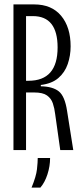

<svg xmlns="http://www.w3.org/2000/svg" viewBox="-20 -680 374 870"><path d="M41 0V-660H135Q214 -660 257 -608.5Q300 -557 300 -470Q300 -428 287 -390Q274 -352 244.5 -326.5Q215 -301 165 -295V-289Q219 -288 246.5 -266Q274 -244 284 -177L312 0H253L230 -163Q227 -189 219.5 -211.5Q212 -234 193 -247.5Q174 -261 135 -261H98V0ZM98 -314H109Q241 -314 241 -465Q241 -607 129 -607H98ZM123 170Q144 119 147.5 87Q151 55 151 36H207Q207 73 195 110Q183 147 163 170Z"/></svg>

Font: Bricolage Grotesque 96pt Condensed ExtraLight
Style: Regular
Weight: 200
Width: 3
Designer: Mathieu Triay
Foundry: Atelier Triay
Version: Version 1.001; ttfautohint (v1.8.4.7-5d5b);gftools[0.9.33.de